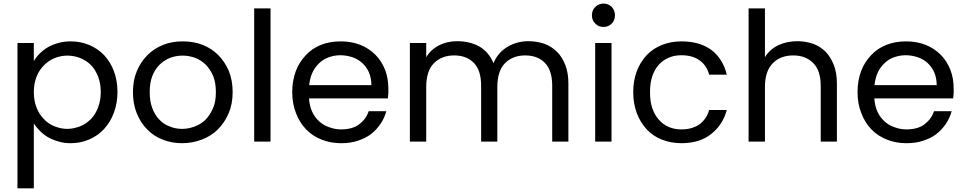

<svg xmlns="http://www.w3.org/2000/svg" viewBox="-20 -787 5362 1067"><path d="M168 -446.8Q178.2 -466.8 200.2 -488.8Q222.2 -510.7 245.1 -523.9Q271.5 -539.1 303.2 -547.9Q336.4 -557.1 373 -557.1Q427.2 -557.1 476.1 -537.1Q523.9 -516.6 558.1 -481Q594.2 -441.9 612.8 -392.1Q632.8 -338.9 632.8 -275.9Q632.8 -213.4 612.8 -160.2Q593.3 -107.9 558.1 -69.8Q523.9 -32.7 476.1 -12.2Q428.2 8.8 373 8.8Q334 8.8 304.2 -1Q272.5 -9.8 246.1 -24.9Q223.1 -38.1 201.2 -60.1Q180.7 -80.6 168 -101.1V259.8H77.1V-547.9H168ZM183.1 -189Q197.8 -151.4 224.1 -125Q250 -97.7 283.2 -85Q318.4 -70.8 354 -70.8Q387.7 -70.8 424.8 -85Q457 -97.2 484.9 -125Q509.8 -149.9 524.9 -189.9Q540 -228.5 540 -275.9Q540 -323.2 524.9 -361.8Q509.3 -401.4 484.9 -425.8Q459 -451.7 424.8 -464.8Q390.6 -478 354 -478Q318.4 -478 283.2 -463.9Q252.4 -452.1 224.1 -423.8Q197.3 -397 183.1 -360.8Q168 -322.3 168 -274.9Q168 -227.5 183.1 -189Z M1272.9 -274.9Q1272.9 -209.5 1251 -158.2Q1228 -105 1190.9 -67.9Q1154.8 -31.7 1101.6 -11.2Q1048.3 8.8 991.7 8.8Q934.1 8.8 883.8 -11.2Q833 -31.2 797.9 -67.9Q761.7 -104 739.7 -158.2Q718.8 -210.4 718.8 -274.9Q718.8 -340.8 740.7 -392.1Q760.7 -441.9 799.8 -481Q837.4 -518.6 887.7 -538.1Q935.5 -557.1 995.6 -557.1Q1055.7 -557.1 1105 -538.1Q1155.3 -518.6 1192.9 -481Q1229.5 -444.3 1252 -392.1Q1272.9 -339.8 1272.9 -274.9ZM812 -274.9Q812 -222.7 826.7 -185.1Q841.3 -146.5 866.7 -121.1Q890.6 -95.7 923.8 -84Q955.1 -70.8 991.7 -70.8Q1027.3 -70.8 1062 -84Q1094.7 -95.7 1121.6 -121.1Q1146.5 -146.5 1163.6 -185.1Q1179.7 -220.7 1179.7 -274.9Q1179.7 -326.7 1164.6 -365.2Q1147.5 -403.3 1122.6 -428.2Q1099.1 -451.7 1064 -465.8Q1028.3 -478 994.6 -478Q960 -478 925.8 -465.8Q891.6 -452.1 867.7 -428.2Q840.8 -401.4 826.7 -365.2Q812 -328.1 812 -274.9Z M1483.4 0H1392.6V-740.2H1483.4Z M1871.1 -480Q1839.4 -480 1808.1 -469.2Q1778.3 -459 1754.9 -437Q1730.5 -414.1 1716.8 -384.8Q1702.6 -354.5 1698.2 -314H2043.9Q2043.9 -352.1 2030.3 -384.8Q2018.1 -413.6 1993.2 -437Q1967.3 -459.5 1938 -469.2Q1904.8 -480 1871.1 -480ZM1604 -274.9Q1604 -338.9 1624 -392.1Q1642.6 -441.9 1680.2 -481Q1714.4 -518.1 1765.1 -538.1Q1813 -557.1 1875 -557.1Q1933.6 -557.1 1983.9 -537.1Q2030.8 -518.1 2066.9 -481.9Q2099.6 -449.2 2120.1 -398.9Q2138.2 -351.1 2138.2 -294.9V-267.1L2135.3 -240.2H1697.3Q1700.2 -197.3 1714.8 -166Q1729.5 -134.3 1753.9 -112.8Q1777.8 -90.3 1809.1 -80.1Q1841.8 -67.9 1875 -67.9Q1939 -67.9 1976.1 -96.2Q2014.6 -125.5 2028.8 -168.9H2127Q2116.2 -130.4 2095.2 -99.1Q2071.3 -64.5 2042 -42Q2011.2 -18.6 1968.3 -4.9Q1929.2 8.8 1875 8.8Q1817.4 8.8 1767.1 -11.2Q1716.3 -31.2 1681.2 -67.9Q1644.5 -106 1625 -158.2Q1604 -210.4 1604 -274.9Z M3048.8 -310.1Q3048.8 -395.5 3008.8 -437Q2968.3 -479 2898.4 -479Q2829.6 -479 2786.6 -436Q2743.7 -393.1 2743.7 -301.8V0H2653.8V-310.1Q2653.8 -395.5 2613.8 -437Q2573.2 -479 2503.9 -479Q2434.6 -479 2391.6 -436Q2348.6 -393.1 2348.6 -301.8V0H2257.8V-547.9H2348.6V-469.2Q2375.5 -513.2 2421.9 -536.1Q2466.3 -558.1 2521.5 -558.1Q2589.4 -558.1 2643.6 -528.8Q2695.3 -499 2722.7 -436Q2746.6 -495.1 2800.8 -526.9Q2853 -558.1 2916.5 -558.1Q2961.4 -558.1 3004.9 -543.9Q3043 -530.3 3074.7 -500Q3104 -470.7 3121.6 -425.8Q3138.7 -381.8 3138.7 -323.2V0H3048.8Z M3378.4 0H3287.6V-547.9H3378.4ZM3269.5 -702.1Q3269.5 -730 3288.6 -749Q3306.6 -767.1 3334.5 -767.1Q3359.9 -767.1 3379.4 -749Q3397.5 -729.5 3397.5 -702.1Q3397.5 -673.8 3379.4 -655.8Q3360.8 -637.2 3334.5 -637.2Q3305.7 -637.2 3288.6 -655.8Q3269.5 -673.3 3269.5 -702.1Z M3499 -274.9Q3499 -338.9 3519 -392.1Q3537.6 -440.9 3574.2 -481Q3609.4 -517.6 3658.2 -537.1Q3708.5 -557.1 3766.1 -557.1Q3869.6 -557.1 3934.1 -508.8Q3998 -459.5 4019 -372.1H3920.9Q3907.7 -423.3 3867.2 -452.1Q3828.1 -480 3766.1 -480Q3728.5 -480 3697.3 -466.8Q3664.1 -452.6 3642.1 -428.2Q3619.1 -403.8 3605 -363.8Q3592.3 -326.2 3592.3 -274.9Q3592.3 -222.2 3605 -186Q3618.7 -146 3642.1 -121.1Q3664.1 -95.2 3697.3 -81.1Q3728.5 -67.9 3766.1 -67.9Q3827.1 -67.9 3867.2 -96.2Q3906.7 -125.5 3920.9 -175.8H4019Q3996.6 -93.3 3933.1 -43Q3869.6 8.8 3766.1 8.8Q3708.5 8.8 3658.2 -11.2Q3607.9 -31.2 3574.2 -67.9Q3538.1 -106.9 3519 -158.2Q3499 -211.4 3499 -274.9Z M4231 -469.2Q4257.8 -513.2 4306.2 -536.1Q4353 -558.1 4412.1 -558.1Q4454.6 -558.1 4498 -543.9Q4536.1 -530.3 4567.9 -500Q4596.7 -469.7 4613.8 -425.8Q4630.9 -381.8 4630.9 -323.2V0H4541V-310.1Q4541 -395 4499 -437Q4457 -479 4388.2 -479Q4317.9 -479 4274.9 -436Q4231 -392.1 4231 -303.2V0H4140.1V-740.2H4231Z M5012.7 -480Q4981 -480 4949.7 -469.2Q4919.9 -459 4896.5 -437Q4872.1 -414.1 4858.4 -384.8Q4844.2 -354.5 4839.8 -314H5185.5Q5185.5 -352.1 5171.9 -384.8Q5159.7 -413.6 5134.8 -437Q5108.9 -459.5 5079.6 -469.2Q5046.4 -480 5012.7 -480ZM4745.6 -274.9Q4745.6 -338.9 4765.6 -392.1Q4784.2 -441.9 4821.8 -481Q4856 -518.1 4906.7 -538.1Q4954.6 -557.1 5016.6 -557.1Q5075.2 -557.1 5125.5 -537.1Q5172.4 -518.1 5208.5 -481.9Q5241.2 -449.2 5261.7 -398.9Q5279.8 -351.1 5279.8 -294.9V-267.1L5276.9 -240.2H4838.9Q4841.8 -197.3 4856.4 -166Q4871.1 -134.3 4895.5 -112.8Q4919.4 -90.3 4950.7 -80.1Q4983.4 -67.9 5016.6 -67.9Q5080.6 -67.9 5117.7 -96.2Q5156.2 -125.5 5170.4 -168.9H5268.6Q5257.8 -130.4 5236.8 -99.1Q5212.9 -64.5 5183.6 -42Q5152.8 -18.6 5109.9 -4.9Q5070.8 8.8 5016.6 8.8Q4959 8.8 4908.7 -11.2Q4857.9 -31.2 4822.8 -67.9Q4786.1 -106 4766.6 -158.2Q4745.6 -210.4 4745.6 -274.9Z"/></svg>

Font: PoppinsZ
Style: Regular
Weight: 400
Designer: Ninad Kale (Devanagari), Jonny Pinhorn (Latin)
Foundry: Indian Type Foundry
Version: Version 3.002;FEAKit 1.0